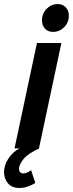

<svg xmlns="http://www.w3.org/2000/svg" viewBox="-67 -735 361 951"><path d="M5 0 116 -522H237L126 0ZM141 -634Q141 -669 164.5 -692Q188 -715 218 -715Q243 -715 258.5 -699Q274 -683 274 -658Q274 -623 250.5 -600Q227 -577 196 -577Q171 -577 156 -593Q141 -609 141 -634ZM-47 118Q-47 83 -25.5 50.5Q-4 18 29 0H127Q71 26 49 53.5Q27 81 27 101Q27 110 32 117Q37 124 48 124Q66 124 87 108L108 171Q93 181 72 188.5Q51 196 29 196Q-8 196 -27.5 173Q-47 150 -47 118Z"/></svg>

Font: Radio Canada Condensed SemiBold
Style: Italic
Weight: 600
Width: 3
Italic angle: -12°
Designer: Charles Daoud, Etienne Aubert Bonn, Alexandre Saumier Demers, Jacques Le Bailly
Foundry: Radio-Canada
Version: Version 2.104; ttfautohint (v1.8.4.7-5d5b);gftools[0.9.28.de